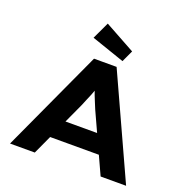

<svg xmlns="http://www.w3.org/2000/svg" viewBox="-160 -1091 1202 1239"><g transform="rotate(20 440.5 -471.5)"><path d="M42 0 364 -700H519L839 0H664L484 -393Q475 -415 466 -436.5Q457 -458 449 -478.5Q441 -499 434 -520Q427 -541 421 -561L457 -562Q450 -540 443 -519Q436 -498 427.5 -477Q419 -456 410 -435.5Q401 -415 392 -392L212 0ZM192 -128 247 -256H631L665 -128ZM542 -748 315 -826 370 -943 579 -828Z"/></g></svg>

Font: Lexend Mega
Style: Bold
Weight: 700
Version: Version 1.007